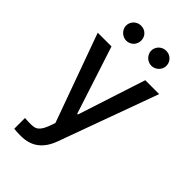

<svg xmlns="http://www.w3.org/2000/svg" viewBox="-279 -816 1099 1099"><g transform="rotate(45 270.0 -267.0)"><path d="M72.3 196.3V109.4Q95.7 111.3 119.1 111.3Q139.2 111.3 152.3 107.4Q165.5 103.5 178.5 88.4Q191.4 73.2 203.1 42L215.8 6.8L21.5 -530.3H132.8L266.6 -119.1H272.5L406.2 -530.3H518.6L299.8 70.3Q276.9 134.3 234.6 166.7Q192.4 199.2 127.9 199.2Q92.8 199.2 72.3 196.3ZM107.4 -673.8Q107.4 -690.4 115.7 -704.3Q124 -718.3 138.2 -726.3Q152.3 -734.4 168.9 -734.4Q195.3 -734.4 212.4 -717Q229.5 -699.7 229.5 -673.8Q229.5 -657.7 221.7 -643.8Q213.9 -629.9 200 -621.6Q186 -613.3 168.9 -613.3Q152.8 -613.3 138.7 -621.6Q124.5 -629.9 116 -644Q107.4 -658.2 107.4 -673.8ZM310.5 -673.8Q310.5 -690.4 318.8 -704.3Q327.1 -718.3 341.3 -726.3Q355.5 -734.4 372.1 -734.4Q397.9 -734.4 415.8 -716.8Q433.6 -699.2 433.6 -673.8Q433.6 -657.7 425.3 -643.8Q417 -629.9 402.8 -621.6Q388.7 -613.3 372.1 -613.3Q356 -613.3 341.8 -621.6Q327.6 -629.9 319.1 -644Q310.5 -658.2 310.5 -673.8Z"/></g></svg>

Font: WEMIX Pretendard Medium
Style: Regular
Weight: 500
Designer: Base glyphs from Inter by Rasmus Andersson; Hangeul glyphs from Noto Sans CJK(Source Han Sans) by Jang Soo-young and Kan
Foundry: Kil Hyung-jin
Version: Version 1.000